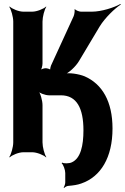

<svg xmlns="http://www.w3.org/2000/svg" viewBox="-20 -770 631 971"><path d="M402 -111C402 -34 388 31 343 51C331 57 302 58 294 52L292 56C300 62 310 89 310 105V153C310 161 305 174 302 178L304 181C308 176 319 170 326 170C350 168 372 165 391 158C490 124 549 26 549 -120C549 -257 497 -345 408 -384C379 -396 327 -404 304 -397L305 -393C327 -400 363 -433 380 -462L484 -636C511 -680 561 -728 591 -747L589 -750C558 -732 493 -711 445 -711H389C381 -711 362 -718 359 -724L357 -722C359 -716 356 -695 352 -687L241 -445C237 -439 232 -419 234 -414L236 -416C234 -421 217 -425 211 -425C202 -425 187 -420 182 -414L184 -412C190 -418 195 -438 195 -449V-661C195 -685 205 -722 214 -735L213 -737C201 -725 166 -711 143 -711H98C75 -711 41 -725 29 -737L27 -735C36 -722 47 -685 47 -661V-50C47 -26 36 11 27 24L29 26C41 14 75 0 98 0H143C166 0 201 14 213 26L214 24C205 11 195 -26 195 -50V-238C195 -262 184 -302 171 -314L169 -312C178 -299 209 -288 228 -288H288C369 -288 402 -221 402 -111Z"/></svg>

Font: Asimov
Style: EdgeExtreme
Weight: 500
Designer: Google
Version: Version 2.000980: 2014